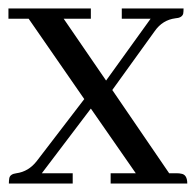

<svg xmlns="http://www.w3.org/2000/svg" viewBox="-20 -435 464 455"><path d="M1 0H152.3V-24.4H79.1L195.3 -177.7L301.8 -24.4H242.2V0H423.8Q423.8 -21.5 409.2 -23.4Q405.3 -24.4 399.4 -24.4H380.9L246.1 -221.7L346.7 -361.3Q365.2 -387.7 395.5 -391.6Q411.1 -392.6 414.1 -402.3Q415 -407.2 415 -415H268.6V-390.6H336.9L231.4 -244.1L130.9 -390.6H195.3V-415H0V-390.6H47.9L179.7 -200.2L67.4 -53.7Q47.9 -28.3 18.6 -24.4Q3.9 -22.5 2 -12.7Q1 -6.8 1 0Z"/></svg>

Font: Abhaya Libre
Style: Regular
Weight: 400
Designer: Pushpananda Ekanayake, Sol Matas, Pathum Egodawatta
Foundry: Mooniak
Version: Version 1.050 ; ttfautohint (v1.6)